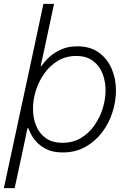

<svg xmlns="http://www.w3.org/2000/svg" viewBox="-30 -780 673 995"><path d="M-10 195 146 -530 195 -760H250L201 -530L181 -438H185Q185 -438 196.5 -453.5Q208 -469 231 -489Q254 -509 289 -524.5Q324 -540 371 -540Q438 -540 482.5 -507.5Q527 -475 549 -423Q571 -371 571 -311Q571 -254 552.5 -197Q534 -140 498.5 -93.5Q463 -47 412 -18.5Q361 10 295 10Q244 10 210.5 -7Q177 -24 157 -47Q137 -70 128 -90Q119 -110 117 -115H112L88 0L46 195ZM141 -217Q141 -169 157 -129Q173 -89 207 -64.5Q241 -40 294 -40Q347 -40 388 -64Q429 -88 458 -128.5Q487 -169 502 -217Q517 -265 517 -312Q517 -359 501 -399.5Q485 -440 451 -465Q417 -490 365 -490Q312 -490 271 -465.5Q230 -441 201 -401Q172 -361 156.5 -312.5Q141 -264 141 -217Z"/></svg>

Font: Be Vietnam Pro ExtraLight
Style: Italic
Weight: 200
Italic angle: -12°
Designer: Lam Bao, Tony Le, Vietanh Nguyen
Foundry: Yellow Type Foundry
Version: Version 1.002; ttfautohint (v1.8.3)